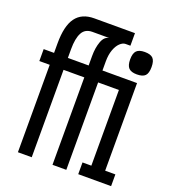

<svg xmlns="http://www.w3.org/2000/svg" viewBox="-143 -894 885 999"><g transform="rotate(20 300.0 -395.0)"><path d="M71.5 -484H14V-550H71.5V-603Q71.5 -699.5 104.8 -745Q138 -790.5 206.5 -790.5H432V-721H405.5Q390 -721 374.5 -706.2Q359 -691.5 349.2 -664.2Q339.5 -637 339.5 -601V-550H531V-65H587.5V0H405.5V-65H454.5V-484H339.5V0H263V-484H148V0H71.5ZM263 -550V-603Q263 -648 275.5 -682.5Q288 -717 315 -721H221.5Q181.5 -721 164.8 -689.5Q148 -658 148 -599V-550ZM455 -654Q455 -687.5 468.8 -701.8Q482.5 -716 514 -716Q546.5 -716 560 -702Q573.5 -688 573.5 -654Q573.5 -620 560 -606Q546.5 -592 514 -592Q482.5 -592 468.8 -606.2Q455 -620.5 455 -654Z"/></g></svg>

Font: JuliaMono Light
Style: Regular
Weight: 300
Monospace: yes
Designer: cormullion
Foundry: corm
Version: Version 0.054; ttfautohint (v1.8.4)